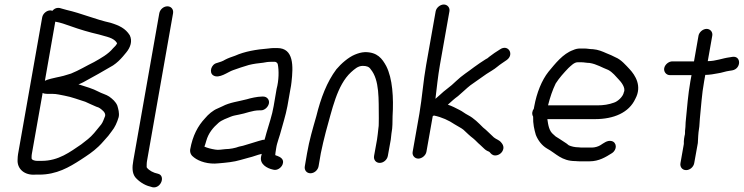

<svg xmlns="http://www.w3.org/2000/svg" viewBox="-20 -742 3296 851"><path d="M179 -384 225 -646C249 -642 270 -634 293 -626C332 -612 375 -599 419 -589C450 -579 485 -576 499 -550C495 -541 487 -534 481 -528C460 -502 427 -484 397 -467C364 -451 330 -430 295 -416L262 -406C251 -403 240 -401 231 -399C219 -396 192 -391 179 -384ZM167 -665 60 -59C59 -52 58 -44 58 -35C55 7 89 36 137 32H154C231 32 287 -1 338 -34C367 -53 392 -69 417 -93C433 -108 446 -125 460 -140L475 -160C489 -177 499 -199 506 -223C510 -241 504 -260 500 -274C493 -291 479 -303 464 -314C451 -323 430 -328 416 -336C392 -349 360 -358 332 -367C331 -367 329 -367 328 -368C335 -371 343 -374 350 -378C395 -402 438 -427 481 -452C499 -464 512 -477 525 -492L540 -510C558 -532 568 -560 555 -586C536 -616 509 -629 470 -641C402 -656 341 -683 275 -698L257 -703C241 -709 226 -710 212 -694C209 -695 206 -696 203 -696C187 -696 170 -682 167 -665ZM120 -43C120 -49 120 -54 121 -59L169 -330C175 -327 181 -326 189 -326H212C232 -326 248 -321 266 -318C299 -312 328 -300 358 -291C377 -283 389 -276 407 -269C414 -267 419 -265 423 -262C432 -255 449 -244 446 -228C441 -216 436 -200 429 -191C419 -178 408 -166 397 -152C379 -131 362 -119 340 -102C291 -69 240 -29 165 -29H144C134 -29 118 -33 120 -43Z M686 -683 571 -31C565 1 566 25 579 43C593 60 619 79 646 85L656 88C694 95 715 36 680 28C660 24 641 14 631 1C631 0 631 0 630 -1C630 -9 630 -21 632 -31L747 -683C750 -700 739 -714 722 -714C705 -714 689 -700 686 -683Z M1209 -529H1191C1185 -529 1178 -528 1169 -527C1117 -523 1064 -514 1022 -495C1007 -490 990 -484 977 -477C968 -471 953 -466 942 -463C915 -457 906 -420 925 -408C951 -391 991 -424 1013 -431C1036 -439 1058 -447 1083 -454C1103 -459 1126 -462 1146 -464L1164 -467C1171 -468 1178 -468 1183 -468H1199C1204 -468 1210 -462 1211 -458C1217 -430 1216 -385 1206 -348L1193 -272C1186 -230 1172 -192 1161 -153L1155 -131L1152 -122C1147 -123 1142 -122 1137 -120L1126 -117C1103 -109 1081 -104 1057 -96L1039 -92C1024 -86 999 -81 979 -81C965 -80 947 -76 934 -79C915 -82 900 -86 886 -92C889 -99 891 -107 894 -117C904 -153 925 -177 949 -198C963 -210 986 -218 1003 -225C1015 -230 1026 -231 1039 -234C1069 -239 1097 -253 1131 -253H1137C1153 -253 1169 -268 1172 -284C1175 -300 1163 -314 1147 -314H1141C1121 -314 1090 -307 1074 -302C1036 -292 998 -288 966 -271L944 -261C924 -253 903 -235 889 -218C857 -184 834 -141 823 -80C821 -65 827 -53 840 -44C863 -26 904 -13 948 -18C983 -21 1016 -24 1046 -33L1082 -43C1104 -48 1118 -55 1140 -60L1137 -47C1131 -15 1162 4 1191 10C1208 15 1226 2 1232 -12C1242 -36 1223 -46 1207 -52C1204 -52 1202 -53 1200 -55L1201 -65C1203 -77 1205 -94 1208 -104L1214 -124L1221 -146C1232 -187 1246 -229 1254 -272L1267 -346C1269 -356 1271 -367 1272 -378C1280 -448 1283 -529 1209 -529Z M1392 -5 1402 -63C1407 -89 1417 -130 1424 -157C1452 -255 1473 -364 1536 -422C1551 -435 1566 -450 1588 -450C1605 -450 1616 -446 1623 -435C1663 -387 1658 -301 1659 -219C1658 -200 1660 -189 1657 -172C1656 -159 1653 -137 1651 -123L1638 -51C1635 -34 1646 -20 1663 -20C1680 -20 1696 -34 1699 -51L1712 -123C1713 -131 1714 -140 1715 -150C1721 -182 1719 -199 1720 -227C1725 -309 1720 -394 1692 -449C1674 -482 1653 -511 1598 -511C1580 -510 1568 -506 1553 -500C1524 -488 1492 -460 1471 -435C1429 -379 1402 -308 1382 -227C1366 -171 1351 -121 1341 -63L1331 -5C1328 12 1339 26 1356 26C1373 26 1389 12 1392 -5Z M1911 -692 1869 -455C1856 -383 1851 -309 1839 -239L1809 -69C1806 -53 1818 -39 1834 -39C1850 -39 1867 -53 1870 -69L1898 -227L1903 -230C1938 -223 1970 -208 1995 -191C2007 -183 2023 -176 2034 -167C2049 -153 2062 -140 2078 -128C2088 -120 2097 -109 2108 -100L2125 -84C2132 -77 2139 -73 2147 -70C2148 -69 2149 -69 2150 -68C2156 -61 2162 -53 2175 -53C2192 -53 2208 -66 2211 -83C2213 -96 2207 -104 2201 -111C2192 -122 2180 -124 2169 -133C2153 -147 2138 -164 2121 -177C2101 -197 2081 -218 2054 -232C2040 -239 2029 -249 2016 -255C2000 -263 1984 -272 1965 -278C1983 -294 1992 -303 2010 -316C2026 -329 2048 -351 2065 -364C2090 -381 2111 -397 2136 -414C2151 -424 2170 -434 2184 -446C2197 -457 2212 -466 2226 -476C2261 -501 2232 -548 2196 -523C2180 -513 2163 -502 2148 -490C2144 -486 2139 -482 2132 -479C2116 -469 2097 -456 2082 -445C2055 -424 2028 -408 2002 -383C1975 -356 1954 -345 1926 -318C1921 -314 1916 -309 1910 -304C1916 -353 1921 -404 1930 -455L1972 -692C1975 -708 1963 -722 1947 -722C1931 -722 1914 -708 1911 -692Z M2593 -463C2625 -458 2649 -442 2676 -432C2695 -422 2710 -403 2723 -389C2732 -380 2755 -352 2745 -333C2742 -314 2718 -292 2701 -287C2679 -279 2656 -275 2627 -275H2409C2418 -311 2429 -343 2443 -372C2459 -397 2479 -419 2499 -440C2510 -450 2525 -466 2540 -466H2557C2569 -466 2581 -463 2593 -463ZM2570 -527H2551C2541 -527 2531 -525 2520 -520C2475 -504 2441 -460 2411 -424C2381 -386 2359 -331 2348 -271L2346 -260C2339 -251 2336 -237 2343 -225C2342 -193 2348 -168 2355 -144C2365 -119 2382 -97 2404 -84C2445 -62 2468 -28 2531 -28C2540 -27 2546 -27 2551 -27H2593C2635 -27 2665 -46 2692 -63C2717 -79 2714 -112 2690 -117C2671 -121 2655 -107 2642 -99C2633 -93 2617 -88 2604 -88H2562C2558 -88 2552 -88 2545 -89C2528 -89 2512 -93 2501 -98L2491 -106C2482 -112 2467 -122 2459 -127L2443 -137C2439 -140 2436 -143 2433 -146C2414 -161 2410 -186 2406 -214H2617C2701 -214 2768 -243 2796 -304C2827 -361 2795 -409 2771 -435C2754 -453 2733 -478 2708 -488C2696 -494 2682 -501 2668 -506C2650 -514 2632 -522 2608 -524C2594 -524 2583 -527 2570 -527Z M3076 -584 3056 -470H2960C2944 -470 2927 -456 2924 -440C2921 -424 2933 -409 2949 -409H3045L3040 -382C3029 -319 3026 -270 3020 -211C3018 -196 3019 -183 3017 -169C3015 -159 3018 -150 3014 -139C3013 -132 3011 -124 3011 -116V-104L2996 -19C2993 -2 3004 12 3021 12C3038 12 3054 -2 3057 -19L3073 -108C3074 -129 3075 -152 3078 -170C3081 -185 3080 -199 3082 -216C3088 -271 3090 -322 3101 -382L3106 -410C3124 -410 3147 -414 3162 -417C3178 -419 3196 -426 3212 -428L3225 -430C3266 -437 3266 -496 3226 -490L3214 -488C3182 -484 3153 -471 3117 -471L3137 -584C3140 -600 3128 -614 3112 -614C3096 -614 3079 -600 3076 -584Z"/></svg>

Font: Blanket
Style: Obl
Weight: 400
Foundry: Cannot Into Space Fonts
Version: Version 0.9